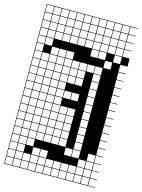

<svg xmlns="http://www.w3.org/2000/svg" viewBox="-145 -846 860 1166"><g transform="rotate(15 285.5 -263.5)"><path d="M0 238.1V-765.1H571.4V-761.9H527V-717.5H571.4V-714.3H527V-669.8H571.4V-666.7H527V-622.2H571.4V-619H527V-574.6H571.4V-523.8H527V-479.4H571.4V-476.2H527V-431.7H571.4V-428.6H527V-384.1H571.4V-381H527V-336.5H571.4V-333.3H527V-288.9H571.4V-285.7H527V-241.3H571.4V-238.1H527V-193.7H571.4V-190.5H527V-146H571.4V-142.9H527V-98.4H571.4V-95.2H527V-50.8H571.4V-47.6H527V-3.2H571.4V0H527V44.4H571.4V47.6H527V92.1H571.4V95.2H527V139.7H571.4V142.9H527V187.3H571.4V190.5H527V234.9H571.4V238.1ZM479.4 -717.5H523.8V-761.9H479.4ZM98.4 -717.5H142.9V-761.9H98.4ZM146 -717.5H190.5V-761.9H146ZM50.8 -717.5H95.2V-761.9H50.8ZM193.7 -717.5H238.1V-761.9H193.7ZM431.7 -717.5H476.2V-761.9H431.7ZM241.3 -717.5H285.7V-761.9H241.3ZM288.9 -717.5H333.3V-761.9H288.9ZM3.2 -717.5H47.6V-761.9H3.2ZM384.1 -717.5H428.6V-761.9H384.1ZM336.5 -717.5H381V-761.9H336.5ZM288.9 -669.8H333.3V-714.3H288.9ZM384.1 -669.8H428.6V-714.3H384.1ZM336.5 -669.8H381V-714.3H336.5ZM98.4 -669.8H142.9V-714.3H98.4ZM479.4 -669.8H523.8V-714.3H479.4ZM3.2 -669.8H47.6V-714.3H3.2ZM146 -669.8H190.5V-714.3H146ZM50.8 -669.8H95.2V-714.3H50.8ZM431.7 -669.8H476.2V-714.3H431.7ZM241.3 -669.8H285.7V-714.3H241.3ZM193.7 -669.8H238.1V-714.3H193.7ZM241.3 -622.2H285.7V-666.7H241.3ZM98.4 -622.2H142.9V-666.7H98.4ZM3.2 -622.2H47.6V-666.7H3.2ZM146 -622.2H190.5V-666.7H146ZM336.5 -622.2H381V-666.7H336.5ZM479.4 -622.2H523.8V-666.7H479.4ZM431.7 -622.2H476.2V-666.7H431.7ZM384.1 -622.2H428.6V-666.7H384.1ZM288.9 -622.2H333.3V-666.7H288.9ZM50.8 -622.2H95.2V-666.7H50.8ZM193.7 -622.2H238.1V-666.7H193.7ZM384.1 -574.6H428.6V-619H384.1ZM241.3 -574.6H285.7V-619H241.3ZM193.7 -574.6H238.1V-619H193.7ZM50.8 -574.6H95.2V-619H50.8ZM288.9 -574.6H333.3V-619H288.9ZM479.4 -574.6H523.8V-619H479.4ZM336.5 -574.6H381V-619H336.5ZM431.7 -574.6H476.2V-619H431.7ZM146 -574.6H190.5V-619H146ZM3.2 -574.6H47.6V-619H3.2ZM98.4 -574.6H142.9V-619H98.4ZM50.8 -527H95.2V-571.4H50.8ZM479.4 -527H523.8V-571.4H479.4ZM336.5 -527H381V-571.4H336.5ZM3.2 -527H47.6V-571.4H3.2ZM384.1 -527H428.6V-571.4H384.1ZM47.6 -523.8H3.2V-479.4H47.6ZM146 -479.4H190.5V-523.8H146ZM98.4 -479.4H142.9V-523.8H98.4ZM431.7 -479.4H476.2V-523.8H431.7ZM193.7 -479.4H238.1V-523.8H193.7ZM241.3 -431.7H285.7V-476.2H241.3ZM288.9 -431.7H333.3V-476.2H288.9ZM336.5 -431.7H381V-476.2H336.5ZM98.4 -431.7H142.9V-476.2H98.4ZM3.2 -431.7H47.6V-476.2H3.2ZM146 -431.7H190.5V-476.2H146ZM193.7 -431.7H238.1V-476.2H193.7ZM384.1 -431.7H428.6V-476.2H384.1ZM50.8 -431.7H95.2V-476.2H50.8ZM3.2 -384.1H47.6V-428.6H3.2ZM50.8 -384.1H95.2V-428.6H50.8ZM384.1 -384.1H428.6V-428.6H384.1ZM146 -384.1H190.5V-428.6H146ZM193.7 -384.1H238.1V-428.6H193.7ZM98.4 -384.1H142.9V-428.6H98.4ZM288.9 -384.1H333.3V-428.6H288.9ZM241.3 -384.1H285.7V-428.6H241.3ZM384.1 -336.5H428.6V-381H384.1ZM3.2 -336.5H47.6V-381H3.2ZM146 -336.5H190.5V-381H146ZM50.8 -336.5H95.2V-381H50.8ZM98.4 -336.5H142.9V-381H98.4ZM288.9 -336.5H333.3V-381H288.9ZM193.7 -336.5H238.1V-381H193.7ZM241.3 -336.5H285.7V-381H241.3ZM384.1 -288.9H428.6V-333.3H384.1ZM3.2 -288.9H47.6V-333.3H3.2ZM146 -288.9H190.5V-333.3H146ZM50.8 -288.9H95.2V-333.3H50.8ZM193.7 -288.9H238.1V-333.3H193.7ZM98.4 -288.9H142.9V-333.3H98.4ZM50.8 -241.3H95.2V-285.7H50.8ZM193.7 -241.3H238.1V-285.7H193.7ZM288.9 -241.3H333.3V-285.7H288.9ZM98.4 -241.3H142.9V-285.7H98.4ZM146 -241.3H190.5V-285.7H146ZM384.1 -241.3H428.6V-285.7H384.1ZM3.2 -241.3H47.6V-285.7H3.2ZM241.3 -241.3H285.7V-285.7H241.3ZM98.4 -193.7H142.9V-238.1H98.4ZM193.7 -193.7H238.1V-238.1H193.7ZM50.8 -193.7H95.2V-238.1H50.8ZM146 -193.7H190.5V-238.1H146ZM384.1 -193.7H428.6V-238.1H384.1ZM3.2 -193.7H47.6V-238.1H3.2ZM50.8 -146H95.2V-190.5H50.8ZM146 -146H190.5V-190.5H146ZM98.4 -146H142.9V-190.5H98.4ZM3.2 -146H47.6V-190.5H3.2ZM384.1 -146H428.6V-190.5H384.1ZM241.3 -146H285.7V-190.5H241.3ZM193.7 -146H238.1V-190.5H193.7ZM288.9 -146H333.3V-190.5H288.9ZM3.2 -98.4H47.6V-142.9H3.2ZM50.8 -98.4H95.2V-142.9H50.8ZM98.4 -98.4H142.9V-142.9H98.4ZM288.9 -98.4H333.3V-142.9H288.9ZM193.7 -98.4H238.1V-142.9H193.7ZM146 -98.4H190.5V-142.9H146ZM241.3 -98.4H285.7V-142.9H241.3ZM384.1 -98.4H428.6V-142.9H384.1ZM193.7 -50.8H238.1V-95.2H193.7ZM3.2 -50.8H47.6V-95.2H3.2ZM241.3 -50.8H285.7V-95.2H241.3ZM288.9 -50.8H333.3V-95.2H288.9ZM98.4 -50.8H142.9V-95.2H98.4ZM146 -50.8H190.5V-95.2H146ZM50.8 -50.8H95.2V-95.2H50.8ZM384.1 -50.8H428.6V-95.2H384.1ZM193.7 -3.2H238.1V-47.6H193.7ZM3.2 -3.2H47.6V-47.6H3.2ZM241.3 -3.2H285.7V-47.6H241.3ZM288.9 -3.2H333.3V-47.6H288.9ZM98.4 -3.2H142.9V-47.6H98.4ZM146 -3.2H190.5V-47.6H146ZM50.8 -3.2H95.2V-47.6H50.8ZM384.1 -3.2H428.6V-47.6H384.1ZM384.1 44.4H428.6V0H384.1ZM241.3 44.4H285.7V0H241.3ZM98.4 44.4H142.9V0H98.4ZM3.2 44.4H47.6V0H3.2ZM193.7 44.4H238.1V0H193.7ZM288.9 44.4H333.3V0H288.9ZM146 44.4H190.5V0H146ZM50.8 44.4H95.2V0H50.8ZM3.2 92.1H47.6V47.6H3.2ZM479.4 92.1H523.8V47.6H479.4ZM384.1 92.1H428.6V47.6H384.1ZM98.4 92.1H142.9V47.6H98.4ZM336.5 92.1H381V47.6H336.5ZM50.8 92.1H95.2V47.6H50.8ZM50.8 139.7H95.2V95.2H50.8ZM146 139.7H190.5V95.2H146ZM431.7 139.7H476.2V95.2H431.7ZM193.7 139.7H238.1V95.2H193.7ZM479.4 139.7H523.8V95.2H479.4ZM3.2 139.7H47.6V95.2H3.2ZM98.4 187.3H142.9V142.9H98.4ZM336.5 187.3H381V142.9H336.5ZM146 187.3H190.5V142.9H146ZM193.7 187.3H238.1V142.9H193.7ZM384.1 187.3H428.6V142.9H384.1ZM288.9 187.3H333.3V142.9H288.9ZM431.7 187.3H476.2V142.9H431.7ZM241.3 187.3H285.7V142.9H241.3ZM479.4 187.3H523.8V142.9H479.4ZM50.8 187.3H95.2V142.9H50.8ZM3.2 187.3H47.6V142.9H3.2ZM98.4 234.9H142.9V190.5H98.4ZM146 234.9H190.5V190.5H146ZM336.5 234.9H381V190.5H336.5ZM431.7 234.9H476.2V190.5H431.7ZM288.9 234.9H333.3V190.5H288.9ZM384.1 234.9H428.6V190.5H384.1ZM241.3 234.9H285.7V190.5H241.3ZM479.4 234.9H523.8V190.5H479.4ZM50.8 234.9H95.2V190.5H50.8ZM3.2 234.9H47.6V190.5H3.2ZM193.7 234.9H238.1V190.5H193.7Z"/></g></svg>

Font: Jacquard 12 Charted
Style: Regular
Weight: 400
Designer: Sarah Cadigan-Fried
Version: Version 1.000